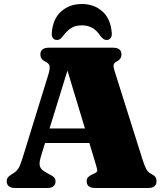

<svg xmlns="http://www.w3.org/2000/svg" viewBox="-20 -938 825 958"><path d="M177.5 -297H468L468.5 -224.5H176.5ZM257 -33Q257 -18 247 -9Q237 0 215.5 0H55Q34 0 23.8 -9Q13.5 -18 13.5 -33Q13.5 -44 18.5 -51.5Q23.5 -59 35.5 -66.5L46 -73Q62.5 -83 72 -98Q81.5 -113 92.5 -149.5L221 -565Q230 -594.5 227.5 -608Q225 -621.5 207 -630Q193 -637 187.2 -645.8Q181.5 -654.5 181.5 -667Q181.5 -682.5 192 -691.2Q202.5 -700 224 -700H544Q565.5 -700 575.8 -691.2Q586 -682.5 586 -667Q586 -653.5 579.8 -645Q573.5 -636.5 562 -631Q549.5 -625 547.2 -615Q545 -605 552 -583L691 -142.5Q701.5 -109.5 710 -94Q718.5 -78.5 732 -72Q749.5 -63 755.2 -54.8Q761 -46.5 761 -33Q761 -18 750.8 -9Q740.5 0 719 0H454.5Q432.5 0 422.5 -9Q412.5 -18 412.5 -33Q412.5 -45.5 418.8 -53Q425 -60.5 438 -66.5L454 -74Q467 -80 465.2 -90Q463.5 -100 456.5 -123L308.5 -612.5L329.5 -628L185.5 -162Q177.5 -136.5 177.5 -120.8Q177.5 -105 187.2 -94.2Q197 -83.5 218.5 -72.5L232 -65.5Q243.5 -59.5 250.2 -52.5Q257 -45.5 257 -33ZM388 -811.5Q355.5 -811.5 334.2 -797.5Q313 -783.5 294 -757.5Q286.5 -748 279.8 -743.2Q273 -738.5 264.5 -738.5Q250.5 -738.5 243.5 -748.8Q236.5 -759 238.5 -775.5Q244 -844.5 285.5 -881.2Q327 -918 388 -918Q449.5 -918 490.8 -881.2Q532 -844.5 537.5 -775.5Q539.5 -759 532.5 -748.8Q525.5 -738.5 511.5 -738.5Q503.5 -738.5 496.5 -743.2Q489.5 -748 482 -757.5Q463.5 -785.5 441.2 -798.5Q419 -811.5 388 -811.5Z"/></svg>

Font: Fraunces Black
Style: Regular
Weight: 900
Version: Version 1.000;[b76b70a41]